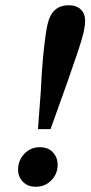

<svg xmlns="http://www.w3.org/2000/svg" viewBox="-20 -700 347 733"><path d="M125 -207 136 -355Q139 -422 143.5 -471.5Q148 -521 152.5 -554Q157 -587 161 -605Q170 -645 190.5 -662.5Q211 -680 241 -680Q272 -680 288.5 -664Q305 -648 305 -620Q305 -603 299.5 -578Q294 -553 279.5 -509.5Q265 -466 239.5 -393Q214 -320 173 -207ZM49 -52Q49 -88 73 -113Q97 -138 132 -138Q164 -138 182 -118.5Q200 -99 200 -71Q200 -36 176 -11.5Q152 13 116 13Q86 13 67.5 -6Q49 -25 49 -52Z"/></svg>

Font: Source Serif 4 SemiBold
Style: Italic
Weight: 600
Italic angle: -12°
Designer: Frank Grießhammer
Foundry: Adobe Systems Incorporated
Version: Version 4.004;hotconv 1.0.116;makeotfexe 2.5.65601